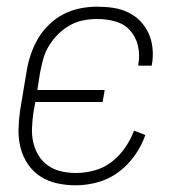

<svg xmlns="http://www.w3.org/2000/svg" viewBox="-20 -548 540 576"><path d="M207 8Q179 8 151.5 2Q124 -4 101.5 -18.5Q79 -33 64 -55Q49 -77 42 -103.5Q35 -130 35.5 -158.5Q36 -187 40 -215L60 -335Q64 -360 72.5 -385Q81 -410 94.5 -433Q108 -456 128 -475Q148 -494 171.5 -506Q195 -518 221 -523Q247 -528 271 -528Q296 -528 319.5 -524.5Q343 -521 364 -511Q385 -501 400.5 -485Q416 -469 425.5 -448.5Q435 -428 437.5 -404Q440 -380 436 -356L435 -351H395V-355Q400 -383 394 -410Q388 -437 370.5 -456.5Q353 -476 326.5 -483.5Q300 -491 272 -491Q251 -491 230 -487Q209 -483 189.5 -472Q170 -461 154 -445Q138 -429 126.5 -410Q115 -391 109.5 -370.5Q104 -350 100 -329L92 -278H294L288 -242H86L80 -209Q77 -187 76 -164Q75 -141 80 -120Q85 -99 96 -81Q107 -63 124.5 -51Q142 -39 163.5 -34Q185 -29 208 -29Q235 -29 263 -36.5Q291 -44 314.5 -62Q338 -80 355 -104.5Q372 -129 382 -156L416 -143Q405 -111 384.5 -82Q364 -53 336 -32Q308 -11 274 -1.5Q240 8 207 8Z"/></svg>

Font: Iosevka SS18 Extralight
Style: Italic
Weight: 200
Italic angle: -9°
Monospace: yes
Designer: Belleve Invis
Foundry: Belleve Invis
Version: Version 25.1.1; ttfautohint (v1.8.4)